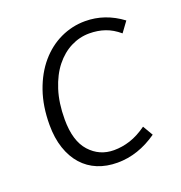

<svg xmlns="http://www.w3.org/2000/svg" viewBox="-105 -624 683 726"><g transform="rotate(-20 237.0 -261.5)"><path d="M432 -442Q405 -465 376 -475Q347 -485 313 -485Q274 -485 238.5 -467Q203 -449 175.5 -414.5Q148 -380 131.5 -328.5Q115 -277 115 -211Q115 -124 154 -81Q193 -38 251 -38Q284 -38 316.5 -48.5Q349 -59 384 -84L408 -43Q331 11 248 11Q204 11 168.5 -3.5Q133 -18 107.5 -46.5Q82 -75 68 -116.5Q54 -158 54 -211Q54 -286 75 -346Q96 -406 132 -448Q168 -490 215 -512Q262 -534 314 -534Q394 -534 462 -483Z"/></g></svg>

Font: Glekhifnjqigglhiwekvrgaqftz
Style: Regular
Weight: 300
Italic angle: -8°
Designer: Carrois Corporate & Edenspiekermann
Foundry: Carrois Corporate GbR & Edenspiekermann AG
Version: Version 2.001